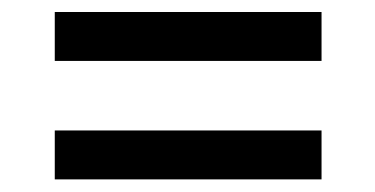

<svg xmlns="http://www.w3.org/2000/svg" viewBox="-20 -414 610 312"><path d="M69 -394.5H502.5V-315H69ZM69 -202H502.5V-122.5H69Z"/></svg>

Font: Newsreader 6pt
Style: Regular
Weight: 400
Designer: Hugues Gentile
Foundry: Production Type
Version: Version 1.003; ttfautohint (v1.8.3)